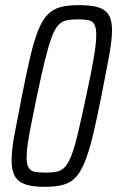

<svg xmlns="http://www.w3.org/2000/svg" viewBox="-20 -716 454 744"><path d="M153 8Q107 8 78.5 -1.5Q50 -11 37.5 -33.5Q25 -56 25 -95Q25 -136 36.5 -196.5Q48 -257 65 -344Q83 -437 98 -499.5Q113 -562 129 -601Q145 -640 165.5 -660.5Q186 -681 214.5 -688.5Q243 -696 284 -696Q320 -696 345 -691.5Q370 -687 385 -676Q400 -665 407 -646.5Q414 -628 414 -599Q414 -559 402.5 -497.5Q391 -436 373 -344Q354 -249 338.5 -185.5Q323 -122 306.5 -83.5Q290 -45 270 -25.5Q250 -6 221.5 1Q193 8 153 8ZM157 -47Q183 -47 201 -51Q219 -55 232.5 -70Q246 -85 258 -117Q270 -149 283 -204Q296 -259 314 -344Q334 -436 343.5 -492.5Q353 -549 353 -581Q353 -609 345.5 -622Q338 -635 322 -638Q306 -641 281 -641Q255 -641 237 -637Q219 -633 205.5 -618Q192 -603 180 -571Q168 -539 154.5 -484Q141 -429 123 -344Q112 -288 102.5 -242Q93 -196 88 -162Q83 -128 83 -107Q83 -79 91 -66Q99 -53 115.5 -50Q132 -47 157 -47Z"/></svg>

Font: Saira Condensed Light
Style: Italic
Weight: 300
Width: 3
Italic angle: -12°
Designer: Hector Gatti with collaboration of the Omnibus-Type team
Foundry: Omnibus-Type
Version: Version 1.101